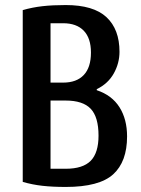

<svg xmlns="http://www.w3.org/2000/svg" viewBox="-20 -730 560 760"><path d="M240 10Q188 10 148 5.5Q108 1 70 -10V-690Q108 -701 148 -705.5Q188 -710 240 -710Q350 -710 401.5 -662Q453 -614 453 -525Q453 -480 430.5 -439.5Q408 -399 363 -377V-373Q423 -353 453 -305.5Q483 -258 483 -190Q483 -90 428 -40Q373 10 240 10ZM180 -62H240Q308 -62 339 -93.5Q370 -125 370 -193Q370 -267 339 -299.5Q308 -332 240 -332H180ZM180 -403H230Q283 -403 311.5 -433Q340 -463 340 -522Q340 -579 311.5 -608.5Q283 -638 230 -638H180Z"/></svg>

Font: Cuprum SemiBold
Style: Regular
Weight: 600
Designer: Jovanny Lemonad
Foundry: Jovanny Lemonad
Version: Version 3.000